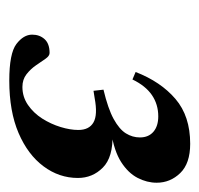

<svg xmlns="http://www.w3.org/2000/svg" viewBox="-28 -726 440 424"><g transform="rotate(90 192.0 -514.0)"><path d="M180.5 -500.5 178 -522.5Q220 -532.5 242.8 -545Q265.5 -557.5 274.5 -572Q283.5 -586.5 283.5 -603Q283.5 -622 271 -632.8Q258.5 -643.5 237 -643.5Q210.5 -643.5 190 -629.5Q169.5 -615.5 155.5 -586.5L139 -593.5Q160.5 -649 198.5 -681.5Q236.5 -714 297.5 -714Q341 -714 362.2 -692Q383.5 -670 383.5 -640Q383.5 -618.5 372.8 -597.8Q362 -577 337.8 -561.5Q313.5 -546 272 -539.5L276 -542.5Q327 -544 350 -521.2Q373 -498.5 373 -466Q373 -424.5 347.2 -390Q321.5 -355.5 273.8 -335Q226 -314.5 158 -314.5Q98 -314.5 77.2 -330.2Q56.5 -346 56.5 -365Q56.5 -381.5 66.5 -392.5Q76.5 -403.5 97 -403.5Q103.5 -403.5 109.8 -394.5Q116 -385.5 124.2 -373.5Q132.5 -361.5 144 -352.5Q155.5 -343.5 172 -343.5Q194 -343.5 211.8 -355.8Q229.5 -368 241.8 -387.2Q254 -406.5 260.5 -427.8Q267 -449 267 -467Q267 -491 250.2 -500.5Q233.5 -510 196.5 -503Z"/></g></svg>

Font: Newsreader 60pt
Style: Bold Italic
Weight: 700
Italic angle: -17°
Designer: Hugues Gentile
Foundry: Production Type
Version: Version 1.003